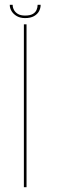

<svg xmlns="http://www.w3.org/2000/svg" viewBox="-20 -776 240 796"><path d="M79 0H90V-675H79ZM84 -701Q106.5 -701 120.8 -709Q135 -717 141.8 -729.5Q148.5 -742 148.5 -756H136Q136 -745 131.5 -734.8Q127 -724.5 115.8 -718Q104.5 -711.5 84 -711.5Q65.5 -711.5 54.2 -718.2Q43 -725 37.8 -735Q32.5 -745 32.5 -756H20.5Q20.5 -742 28.2 -729.5Q36 -717 50 -709Q64 -701 84 -701Z"/></svg>

Font: Anybody UltraCondensed Thin Thin
Style: Regular
Weight: 250
Version: Version 1.111